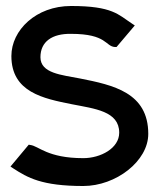

<svg xmlns="http://www.w3.org/2000/svg" viewBox="-20 -610 538 641"><path d="M15 -54 24 -48C72 -17 119 11 258 11C367 11 475 -72 475 -163C475 -301 358 -326 247 -348C186 -360 115 -365 115 -419C115 -471 154 -498 217 -497C338 -497 331 -455 364 -453H369L430 -525L421 -531C375 -561 356 -590 217 -590C100 -590 18 -509 18 -423C18 -302 125 -281 220 -262C296 -247 378 -239 378 -167C378 -115 316 -82 258 -82C138 -82 109 -123 81 -126L76 -127Z"/></svg>

Font: Charger Pro
Style: ExBd
Weight: 400
Designer: Jasper
Foundry: Cannot Into Space Fonts
Version: Version 1.09